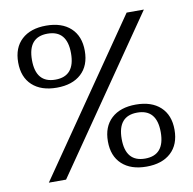

<svg xmlns="http://www.w3.org/2000/svg" viewBox="-76 -742 826 823"><g transform="rotate(-10 337.0 -330.0)"><path d="M32 -530Q32 -594 70.5 -629.5Q109 -665 177 -665Q245 -665 283.5 -629.5Q322 -594 322 -530Q322 -466 283.5 -430.5Q245 -395 177 -395Q109 -395 70.5 -430.5Q32 -466 32 -530ZM262 -530Q262 -630 177 -630Q92 -630 92 -530Q92 -430 177 -430Q262 -430 262 -530ZM352 -130Q352 -194 390.5 -229.5Q429 -265 497 -265Q565 -265 603.5 -229.5Q642 -194 642 -130Q642 -66 603.5 -30.5Q565 5 497 5Q429 5 390.5 -30.5Q352 -66 352 -130ZM582 -130Q582 -230 497 -230Q412 -230 412 -130Q412 -30 497 -30Q582 -30 582 -130ZM527 -660H602L147 0H72Z"/></g></svg>

Font: ZCOOL XiaoWei
Style: Regular
Weight: 400
Version: Version 1.000